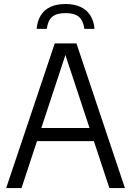

<svg xmlns="http://www.w3.org/2000/svg" viewBox="-20 -962 670 982"><path d="M11.5 0 260 -740H371L619 0H539.5L307.5 -702H321.5L90 0ZM138 -240 156 -307.5H474L492 -240ZM167.5 -814.5Q171 -855 188.5 -883.2Q206 -911.5 237.5 -926.5Q269 -941.5 315 -941.5Q360.5 -941.5 392.5 -926.2Q424.5 -911 442.2 -882.8Q460 -854.5 463.5 -814.5H411.5Q406 -856 383.8 -875.5Q361.5 -895 315 -895Q268.5 -895 246.5 -875.5Q224.5 -856 219.5 -814.5Z"/></svg>

Font: Encode Sans SemiCondensed
Style: Regular
Weight: 400
Width: 4
Designer: Multiple Designers
Foundry: Impallari Type
Version: Version 3.002